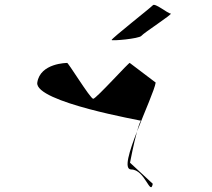

<svg xmlns="http://www.w3.org/2000/svg" viewBox="-20 -954 877 793"><path d="M134 -613C122 -532 573 -455 563 -455C559 -455 553 -436 546 -411C578 -494 619 -585 623 -613L516 -694C517 -702 377 -546 365 -546C353 -546 258 -702 257 -694C257 -694 146 -694 134 -613ZM441 -789C439 -784 555 -794 564 -806C573 -818 697 -898 685 -898C673 -898 619 -944 611 -932C602 -922 443 -797 441 -789ZM517 -282C518 -287 532 -361 546 -411C514 -329 490 -254 522 -254C579 -254 601 -142 611 -195Z"/></svg>

Font: Ampere
Style: ExtIta
Weight: 400
Version: Version 1